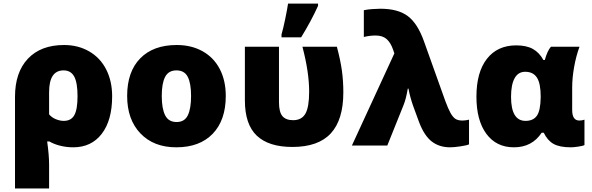

<svg xmlns="http://www.w3.org/2000/svg" viewBox="-20 -815 3317 1075"><path d="M607.9 -275.9Q607.9 -141.6 549.8 -65.9Q491.7 9.8 390.1 9.8Q353 9.8 317.4 1Q281.7 -7.8 256.8 -22.9H244.1Q254.9 54.2 254.9 106.9V240.2H64V-272.9Q64 -409.7 136.2 -486.3Q208.5 -563 338.9 -563Q417.5 -563 479.2 -527.3Q541 -491.7 574.5 -426.3Q607.9 -360.8 607.9 -275.9ZM335.9 -420.9Q254.9 -420.9 254.9 -298.8V-174.8Q270 -156.7 293 -147.5Q315.9 -138.2 336.9 -138.2Q378.4 -138.2 396.2 -170.4Q414.1 -202.6 414.1 -275.9Q414.1 -352.5 395.3 -386.7Q376.5 -420.9 335.9 -420.9Z M1244.1 -277.8Q1244.1 -142.1 1171.1 -66.2Q1098.1 9.8 966.8 9.8Q840.8 9.8 766.4 -67.9Q691.9 -145.5 691.9 -277.8Q691.9 -413.1 764.9 -488Q837.9 -563 969.7 -563Q1051.3 -563 1113.8 -528.3Q1176.3 -493.7 1210.2 -429Q1244.1 -364.3 1244.1 -277.8ZM885.7 -277.8Q885.7 -206.5 904.8 -169.2Q923.8 -131.8 968.8 -131.8Q1013.2 -131.8 1031.5 -169.2Q1049.8 -206.5 1049.8 -277.8Q1049.8 -348.6 1031.2 -384.8Q1012.7 -420.9 967.8 -420.9Q923.8 -420.9 904.8 -385Q885.7 -349.1 885.7 -277.8Z M1617.2 7.8Q1484.4 7.8 1417.7 -55.4Q1351.1 -118.7 1351.1 -252.9V-553.2H1542V-243.2Q1542 -187.5 1561.3 -164.8Q1580.6 -142.1 1621.1 -142.1Q1669.4 -142.1 1690.2 -179Q1710.9 -215.8 1710.9 -301.8Q1710.9 -410.6 1673.3 -553.2H1866.2Q1886.7 -476.1 1894.5 -418.2Q1902.3 -360.4 1902.3 -297.9Q1902.3 -144.5 1832.3 -68.4Q1762.2 7.8 1617.2 7.8ZM1556.2 -622.1Q1565.9 -655.3 1577.1 -709.7Q1588.4 -764.2 1592.8 -794.9H1760.7V-782.2Q1720.7 -694.3 1666 -606H1556.2Z M1950.2 0 2188 -516.1 2181.2 -536.1Q2167.5 -576.2 2144.8 -596.2Q2122.1 -616.2 2083 -616.2Q2050.3 -616.2 2017.1 -607.9V-757.8Q2036.6 -762.2 2064.9 -764.2Q2093.3 -766.1 2109.4 -766.1Q2208 -766.1 2262.7 -725.3Q2317.4 -684.6 2353 -585.9L2473.1 -250Q2489.3 -206.1 2502.2 -182.9Q2515.1 -159.7 2529.3 -149.9Q2543.5 -140.1 2569.3 -140.1Q2587.4 -140.1 2606 -145V-6.8Q2594.7 -1 2558.3 4.4Q2522 9.8 2500 9.8Q2439.5 9.8 2397.2 -22.9Q2355 -55.7 2326.2 -131.8L2292 -225.1Q2274.4 -276.9 2267.1 -318.8H2263.2Q2253.4 -260.7 2239.3 -226.1L2148.4 0Z M2857.4 9.8Q2758.8 9.8 2703.1 -65.7Q2647.5 -141.1 2647.5 -273.9Q2647.5 -410.6 2706.3 -485.8Q2765.1 -561 2870.6 -561Q2927.2 -561 2963.4 -541Q2999.5 -521 3022.5 -479H3030.3Q3044.4 -530.3 3064.5 -553.2H3224.6Q3205.6 -502 3194.6 -440.4Q3183.6 -378.9 3183.6 -324.2V-199.2Q3183.6 -140.1 3223.6 -140.1Q3239.3 -140.1 3252.4 -145V-2.9Q3244.6 2 3217.5 5.9Q3190.4 9.8 3176.3 9.8Q3113.3 9.8 3079.3 -9.3Q3045.4 -28.3 3024.4 -71.8H3012.7Q2959 9.8 2857.4 9.8ZM2922.4 -138.2Q2965.8 -138.2 2986.1 -167.2Q3006.3 -196.3 3007.3 -270V-274.9Q3007.3 -347.7 2986.3 -380.4Q2965.3 -413.1 2920.4 -413.1Q2881.3 -413.1 2861.3 -377Q2841.3 -340.8 2841.3 -272.9Q2841.3 -138.2 2922.4 -138.2Z"/></svg>

Font: Open Sans ExtBd
Style: Bold
Weight: 800
Foundry: Ascender Corporation
Version: Version 1.10